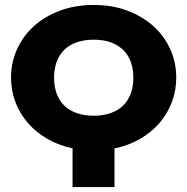

<svg xmlns="http://www.w3.org/2000/svg" viewBox="-20 -754 755 774"><path d="M690.5 -441Q690.5 -389.5 673 -342.8Q655.5 -296 623.2 -258.5Q591 -221 544.8 -194.2Q498.5 -167.5 441.5 -155.5V0H272.5V-156Q215.5 -168 169.8 -194.8Q124 -221.5 91.8 -259Q59.5 -296.5 42 -343Q24.5 -389.5 24.5 -441Q24.5 -501.5 48.5 -555Q72.5 -608.5 116.2 -648.2Q160 -688 221.5 -711Q283 -734 358 -734Q433 -734 494.2 -710.8Q555.5 -687.5 599.2 -647.8Q643 -608 666.8 -554.8Q690.5 -501.5 690.5 -441ZM517.5 -441Q517.5 -476.5 507 -505Q496.5 -533.5 476 -553.2Q455.5 -573 425.8 -583.5Q396 -594 358 -594Q319.5 -594 289.5 -583.5Q259.5 -573 239.2 -553.2Q219 -533.5 208.5 -505Q198 -476.5 198 -441Q198 -405 208.5 -376.5Q219 -348 239.2 -328.2Q259.5 -308.5 289.5 -298Q319.5 -287.5 358 -287.5Q396 -287.5 425.8 -298Q455.5 -308.5 476 -328.2Q496.5 -348 507 -376.5Q517.5 -405 517.5 -441Z"/></svg>

Font: Lato Black
Style: Regular
Weight: 900
Designer: Lukasz Dziedzic
Foundry: tyPoland Lukasz Dziedzic
Version: Version 2.007; 2014-02-27